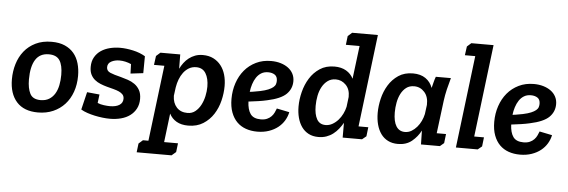

<svg xmlns="http://www.w3.org/2000/svg" viewBox="-54 -865 3715 1255"><g transform="rotate(5 1803.5 -237.5)"><path d="M21 -192Q21 -244 35.5 -292Q50 -340 79.5 -377Q109 -414 154 -436Q199 -458 259 -458Q310 -458 346 -442Q382 -426 405 -398.5Q428 -371 439 -333Q450 -295 450 -251Q450 -194 433 -146Q416 -98 384.5 -63.5Q353 -29 308.5 -9.5Q264 10 209 10Q117 10 69 -43.5Q21 -97 21 -192ZM132 -200Q132 -142 150 -107Q168 -72 219 -72Q252 -72 275 -86Q298 -100 312.5 -124Q327 -148 333.5 -180Q340 -212 340 -248Q340 -311 319 -343Q298 -375 248 -375Q189 -375 160.5 -330Q132 -285 132 -200Z M674 -72Q714 -72 736.5 -86.5Q759 -101 759 -128Q759 -145 749.5 -155.5Q740 -166 724.5 -173Q709 -180 688 -185.5Q667 -191 644 -197Q622 -203 601 -211.5Q580 -220 563.5 -233.5Q547 -247 537 -267Q527 -287 527 -317Q527 -354 542.5 -381Q558 -408 583.5 -425Q609 -442 641.5 -450Q674 -458 708 -458Q748 -458 793.5 -448Q839 -438 874 -417L873 -306L790 -296L788 -358Q770 -366 750.5 -370.5Q731 -375 711 -375Q681 -375 657.5 -362.5Q634 -350 634 -324Q634 -300 658.5 -289.5Q683 -279 729 -268Q751 -262 775.5 -254Q800 -246 820.5 -231.5Q841 -217 854 -194Q867 -171 867 -136Q867 -100 852.5 -72.5Q838 -45 813 -26.5Q788 -8 754 1Q720 10 681 10Q659 10 633 7Q607 4 581.5 -1.5Q556 -7 532 -15Q508 -23 490 -34L518 -150L600 -142L593 -86Q611 -78 634.5 -75Q658 -72 674 -72Z M1103 -449 1104 -355Q1114 -376 1128 -394.5Q1142 -413 1160 -427Q1178 -441 1200.5 -449.5Q1223 -458 1251 -458Q1291 -458 1320.5 -443Q1350 -428 1370 -402.5Q1390 -377 1400 -342.5Q1410 -308 1410 -268Q1410 -221 1398 -172Q1386 -123 1360 -82.5Q1334 -42 1293 -16Q1252 10 1195 10Q1149 10 1118 -8Q1087 -26 1071 -58L1048 131H1139L1132 189L1104 213H875L882 155L909 131H945L1006 -366H938L946 -425L973 -449ZM1183 -72Q1213 -72 1234.5 -89.5Q1256 -107 1270 -133.5Q1284 -160 1291 -192Q1298 -224 1298 -254Q1298 -308 1277.5 -341.5Q1257 -375 1215 -375Q1188 -375 1167 -362.5Q1146 -350 1131 -330Q1116 -310 1106.5 -285Q1097 -260 1093 -235L1092 -229L1085 -176Q1086 -129 1112 -100.5Q1138 -72 1183 -72Z M1664 -72Q1688 -72 1705 -79.5Q1722 -87 1733.5 -99Q1745 -111 1751.5 -125Q1758 -139 1763 -152L1846 -135Q1840 -106 1824.5 -80Q1809 -54 1784 -34Q1759 -14 1724.5 -2Q1690 10 1648 10Q1607 10 1573 -2Q1539 -14 1514.5 -38.5Q1490 -63 1476 -100.5Q1462 -138 1462 -189Q1462 -244 1478.5 -293Q1495 -342 1525.5 -378.5Q1556 -415 1600 -436.5Q1644 -458 1699 -458Q1733 -458 1761.5 -449.5Q1790 -441 1811 -425.5Q1832 -410 1843.5 -388Q1855 -366 1855 -339Q1855 -289 1819.5 -254Q1784 -219 1695 -200Q1669 -194 1638.5 -189.5Q1608 -185 1574 -181Q1576 -129 1596 -100.5Q1616 -72 1664 -72ZM1644 -256Q1677 -263 1697 -271.5Q1717 -280 1728.5 -289.5Q1740 -299 1743.5 -310Q1747 -321 1747 -332Q1747 -360 1729.5 -371.5Q1712 -383 1686 -383Q1660 -383 1641 -371.5Q1622 -360 1609 -340.5Q1596 -321 1588 -296Q1580 -271 1577 -245Q1597 -247 1613.5 -250.5Q1630 -254 1644 -256Z M2183 -664 2210 -688H2379L2305 -82H2369L2362 -22L2335 0H2208V-97Q2196 -76 2180.5 -56.5Q2165 -37 2145.5 -22Q2126 -7 2102 1.5Q2078 10 2049 10Q2012 10 1984.5 -4.5Q1957 -19 1939 -44.5Q1921 -70 1912 -104Q1903 -138 1903 -178Q1903 -224 1915.5 -273.5Q1928 -323 1953.5 -364Q1979 -405 2019 -431.5Q2059 -458 2115 -458Q2160 -458 2191.5 -439.5Q2223 -421 2239 -389L2266 -606H2176ZM2131 -375Q2100 -375 2078 -359Q2056 -343 2041.5 -317Q2027 -291 2020.5 -258Q2014 -225 2014 -191Q2014 -136 2032 -104Q2050 -72 2089 -72Q2113 -72 2134 -84Q2155 -96 2171.5 -114.5Q2188 -133 2199.5 -156.5Q2211 -180 2216 -203L2224 -268Q2225 -318 2197 -346.5Q2169 -375 2131 -375Z M2879 -449Q2868 -411 2859 -373Q2850 -335 2845 -297L2818 -82H2879L2872 -22L2846 0H2722L2720 -91Q2699 -50 2662.5 -20Q2626 10 2571 10Q2534 10 2506 -4Q2478 -18 2459.5 -43.5Q2441 -69 2431.5 -104Q2422 -139 2422 -181Q2422 -226 2433.5 -274.5Q2445 -323 2470 -364Q2495 -405 2534.5 -431.5Q2574 -458 2630 -458Q2680 -458 2712.5 -435.5Q2745 -413 2759 -374Q2764 -393 2768.5 -411.5Q2773 -430 2780 -449ZM2645 -375Q2614 -375 2593 -359Q2572 -343 2558.5 -317Q2545 -291 2539 -258.5Q2533 -226 2533 -194Q2533 -135 2552.5 -103.5Q2572 -72 2610 -72Q2633 -72 2652.5 -83.5Q2672 -95 2688 -113.5Q2704 -132 2714.5 -154.5Q2725 -177 2730 -200L2738 -261Q2740 -314 2712.5 -344.5Q2685 -375 2645 -375Z M2965 -664 2992 -688H3138L3064 -82H3128L3121 -22L3094 0H2951L3025 -606H2957Z M3388 -72Q3412 -72 3429 -79.5Q3446 -87 3457.5 -99Q3469 -111 3475.5 -125Q3482 -139 3487 -152L3570 -135Q3564 -106 3548.5 -80Q3533 -54 3508 -34Q3483 -14 3448.5 -2Q3414 10 3372 10Q3331 10 3297 -2Q3263 -14 3238.5 -38.5Q3214 -63 3200 -100.5Q3186 -138 3186 -189Q3186 -244 3202.5 -293Q3219 -342 3249.5 -378.5Q3280 -415 3324 -436.5Q3368 -458 3423 -458Q3457 -458 3485.5 -449.5Q3514 -441 3535 -425.5Q3556 -410 3567.5 -388Q3579 -366 3579 -339Q3579 -289 3543.5 -254Q3508 -219 3419 -200Q3393 -194 3362.5 -189.5Q3332 -185 3298 -181Q3300 -129 3320 -100.5Q3340 -72 3388 -72ZM3368 -256Q3401 -263 3421 -271.5Q3441 -280 3452.5 -289.5Q3464 -299 3467.5 -310Q3471 -321 3471 -332Q3471 -360 3453.5 -371.5Q3436 -383 3410 -383Q3384 -383 3365 -371.5Q3346 -360 3333 -340.5Q3320 -321 3312 -296Q3304 -271 3301 -245Q3321 -247 3337.5 -250.5Q3354 -254 3368 -256Z"/></g></svg>

Font: Zilla Slab SemiBold
Style: Regular
Weight: 600
Designer: Typotheque.com
Foundry: Typotheque type foundry
Version: Version 1.0; 2017